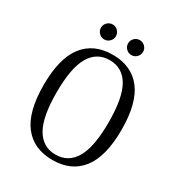

<svg xmlns="http://www.w3.org/2000/svg" viewBox="-202 -992 1055 1136"><g transform="rotate(30 325.5 -423.5)"><path d="M325.5 12.9Q196.8 12.9 128.1 -75.7Q59.4 -164.2 59.4 -346.3Q59.4 -528.4 128.1 -617Q196.8 -705.5 325.5 -705.5Q454.1 -705.5 522.8 -617Q591.5 -528.4 591.5 -346.3Q591.5 -164.2 522.8 -75.7Q454.1 12.9 325.5 12.9ZM325.5 -23.8Q412.7 -23.8 458 -101.3Q503.2 -178.7 503.2 -346.3Q503.2 -514.5 458 -591.6Q412.7 -668.8 325.5 -668.8Q238.7 -668.8 193.2 -591.6Q147.7 -514.5 147.7 -346.3Q147.7 -178.7 193.2 -101.3Q238.7 -23.8 325.5 -23.8ZM234.6 -758.2Q213.8 -758.2 198.7 -773.3Q183.5 -788.4 183.5 -809.2Q183.5 -830.3 198.7 -845.3Q213.8 -860.3 234.6 -860.3Q255.6 -860.3 270.7 -845.3Q285.7 -830.3 285.7 -809.2Q285.7 -788.4 270.7 -773.3Q255.6 -758.2 234.6 -758.2ZM420 -758.2Q399.2 -758.2 384 -773.3Q368.9 -788.4 368.9 -809.2Q368.9 -830.3 384 -845.3Q399.2 -860.3 420 -860.3Q441 -860.3 456.1 -845.3Q471.1 -830.3 471.1 -809.2Q471.1 -788.4 456.1 -773.3Q441 -758.2 420 -758.2Z"/></g></svg>

Font: Arima Thin
Style: Regular
Weight: 100
Designer: Joana Correia and Natanael Gama
Foundry: NDISCOVER
Version: Version 1.101;gftools[0.9.23]